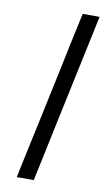

<svg xmlns="http://www.w3.org/2000/svg" viewBox="-83 -754 436 795"><g transform="rotate(10 135.0 -356.5)"><path d="M47 0Q59.5 -60 71.2 -115.2Q83 -170.5 97.5 -237L147.5 -472.5Q161.5 -540.5 173.5 -597Q185.5 -653.5 198.5 -713H269.5Q257 -653.5 245 -597Q233 -540.5 218.5 -472.5L168.5 -237Q154.5 -170.5 143 -115.5Q131 -60 118.5 0Z"/></g></svg>

Font: Heraclito Light
Style: Italic
Weight: 300
Italic angle: -12°
Designer: Kostas Bartsokas (font) & Cristiano Sobral (main changes)
Foundry: Kostas Bartsokas (font) & Cristiano Sobral (main changes)
Version: Version 1.00;July 8, 2020;FontCreator 13.0.0.2655 64-bit